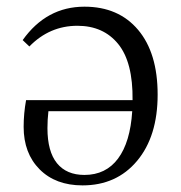

<svg xmlns="http://www.w3.org/2000/svg" viewBox="-20 -542 542 575"><path d="M227.1 13.2Q146.5 13.2 98.6 -34.9Q50.8 -83 50.8 -162.1Q50.8 -202.1 58.1 -242.2H377Q378.4 -355.5 334 -410.2Q289.6 -464.8 211.9 -464.8Q128.4 -464.8 67.9 -402.8L47.9 -421.9Q119.1 -522 232.9 -522Q335 -522 393.6 -452.6Q452.1 -383.3 452.1 -258.8Q452.1 -133.8 390.6 -60.3Q329.1 13.2 227.1 13.2ZM232.9 -18.1Q296.9 -18.1 333.5 -67.1Q370.1 -116.2 376 -209H125Q122.1 -183.6 122.1 -158.2Q122.1 -88.4 150.6 -53.2Q179.2 -18.1 232.9 -18.1Z"/></svg>

Font: Literata Light
Style: Regular
Weight: 300
Designer: Latin by Veronika Burian and Jose Scaglione. Greek by Irene Vlachou. Cyrillic by Vera Evstafieva.
Foundry: TypeTogether
Version: Version 3.021